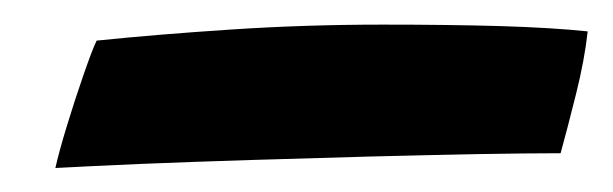

<svg xmlns="http://www.w3.org/2000/svg" viewBox="-20 -419 498 156"><path d="M457.5 -393.5Q455 -370.5 448 -342.5Q441 -314.5 435.5 -294.5Q409.5 -294.5 368.5 -293.8Q327.5 -293 279.8 -291.8Q232 -290.5 183.8 -289Q135.5 -287.5 94 -285.8Q52.5 -284 25 -282.5Q28 -296 34.5 -317.2Q41 -338.5 47.8 -358Q54.5 -377.5 58.5 -386Q107 -391 167.5 -395Q228 -399 291 -399Q344.5 -399 386.8 -397.8Q429 -396.5 457.5 -393.5Z"/></svg>

Font: Grandstander Medium
Style: Italic
Weight: 500
Italic angle: -15°
Designer: Tyler Finck
Foundry: Etcetera Type Co
Version: Version 1.200; ttfautohint (v1.8.3)